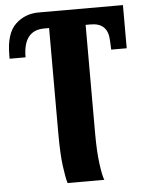

<svg xmlns="http://www.w3.org/2000/svg" viewBox="-54 -580 659 864"><g transform="rotate(-5 275.0 -148.0)"><path d="M216 240H382Q374 221 366.5 166Q359 111 359 26V-462H382Q459 -462 462 -384L464 -341H534V-536H153Q91 -536 48 -495Q5 -454 5 -357V-340H77Q77 -462 172 -462H194V13Q194 105 201 159Q208 213 216 240Z"/></g></svg>

Font: Noto Serif SemiCondensed Extra
Style: Regular
Weight: 800
Width: 4
Designer: Monotype Design Team
Foundry: Monotype Imaging Inc.
Version: Version 1.002